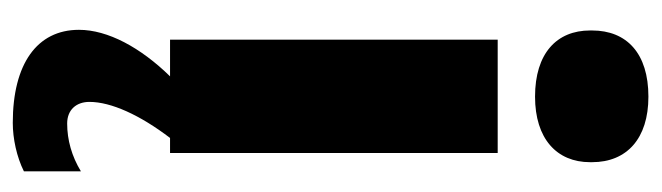

<svg xmlns="http://www.w3.org/2000/svg" viewBox="-378 -392 1010 293"><g transform="rotate(90 126.5 -245.0)"><path d="M40 -500V0H96C52 45 25 95 25 139C25 203 77 240 167 240C191 240 219 234 241 223V136C218 150 193 157 168 157C147 157 135 143 135 123C135 90 155 46 190 0H213V-500ZM26 -641C26 -590 61 -557 127 -557C191 -557 227 -590 227 -641V-644C227 -697 191 -730 127 -730C61 -730 26 -697 26 -644Z"/></g></svg>

Font: LT Wave Black
Style: Regular
Weight: 900
Designer: Daniel Lyons
Version: Version 2.5 (Glyphs App)